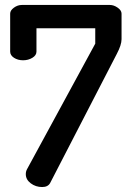

<svg xmlns="http://www.w3.org/2000/svg" viewBox="-20 -751 524 774"><path d="M21 -543V-696Q21 -709 36 -720Q51 -731 68 -731H423Q439 -731 454.5 -720Q470 -709 470 -696V-593Q470 -570 451 -534L182 -13Q173 3 150 3Q124 3 104 -12Q84 -27 84 -49Q84 -60 89 -69L364 -575V-637H127V-543Q127 -528 110.5 -518Q94 -508 73 -508Q52 -508 36.5 -518Q21 -528 21 -543Z"/></svg>

Font: TerminalDosisSemiBold
Style: Bold
Weight: 600
Designer: EdgarTolentino, PabloImpallari, IginoMarini
Foundry: EdgarTolentino, PabloImpallari, IginoMarini
Version: Version 1.006